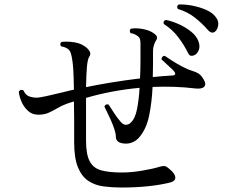

<svg xmlns="http://www.w3.org/2000/svg" viewBox="-20 -846 1040 857"><path d="M522 -9Q480 -9 442 -14Q404 -19 374.5 -38.5Q345 -58 328 -99Q311 -140 311 -212Q311 -268 311 -312.5Q311 -357 310 -393Q302 -391 293 -388Q284 -385 276 -382Q254 -374 235 -362.5Q216 -351 196.5 -342.5Q177 -334 151 -334Q123 -334 104 -352Q85 -370 75 -394.5Q65 -419 64 -437Q72 -450 85 -442Q93 -423 108.5 -416.5Q124 -410 146 -410Q154 -410 187 -417Q220 -424 260 -434Q271 -437 284 -440Q297 -443 310 -446Q309 -503 307 -536.5Q305 -570 300 -593Q297 -609 292.5 -617Q288 -625 281 -629Q268 -637 253 -639Q244 -650 255 -659Q272 -661 293 -659.5Q314 -658 330 -653Q344 -649 358 -639.5Q372 -630 379.5 -618Q387 -606 379 -594Q371 -582 368 -547.5Q365 -513 364 -457Q417 -468 478 -478Q539 -488 605 -496Q607 -535 607 -575.5Q607 -616 607 -653Q607 -669 602.5 -676.5Q598 -684 590 -688Q578 -696 563 -698Q559 -703 559.5 -709Q560 -715 564 -718Q581 -721 600.5 -719Q620 -717 636 -712Q656 -706 672 -693Q688 -680 675 -663Q671 -656 667 -644.5Q663 -633 663 -617Q663 -590 663 -560.5Q663 -531 662 -502Q684 -504 705 -506Q726 -508 748 -509Q759 -509 761.5 -514.5Q764 -520 755 -530Q751 -535 739.5 -545Q728 -555 717 -566Q706 -577 701 -581Q701 -595 715 -597Q725 -590 747.5 -575.5Q770 -561 796 -547.5Q822 -534 840 -529Q855 -525 866.5 -517.5Q878 -510 888 -493Q902 -471 892 -459.5Q882 -448 853 -451Q804 -457 756 -458.5Q708 -460 661 -458Q658 -391 646 -331.5Q634 -272 603 -235Q593 -222 577 -213.5Q561 -205 543 -205Q497 -205 497 -237Q497 -250 490.5 -269.5Q484 -289 475 -309.5Q466 -330 457.5 -346.5Q449 -363 446 -370Q451 -384 465 -379Q473 -367 488 -343.5Q503 -320 518 -303Q530 -289 541 -289Q555 -289 564 -299Q583 -316 591.5 -358.5Q600 -401 603 -454Q539 -448 478.5 -436.5Q418 -425 364 -409V-219Q364 -157 380.5 -126Q397 -95 432.5 -85.5Q468 -76 524 -76Q565 -76 613 -84Q661 -92 694 -102Q708 -106 716 -104.5Q724 -103 736 -92Q762 -71 762.5 -53.5Q763 -36 734 -30Q692 -20 638.5 -14.5Q585 -9 522 -9ZM848 -600Q840 -596 832.5 -597Q825 -598 819 -610Q802 -645 775.5 -680Q749 -715 711 -739Q707 -754 721 -757Q750 -751 780.5 -737Q811 -723 834.5 -703.5Q858 -684 866 -661Q874 -639 867 -622Q860 -605 848 -600ZM940 -705Q934 -700 926.5 -700.5Q919 -701 909 -711Q884 -740 851 -766.5Q818 -793 774 -806Q766 -819 778 -826Q807 -827 840 -820.5Q873 -814 901 -801.5Q929 -789 942 -771Q957 -753 954 -733.5Q951 -714 940 -705Z"/></svg>

Font: Zen Old Mincho
Style: Regular
Weight: 400
Designer: Yoshimichi Ohira
Foundry: Positype
Version: Version 1.001